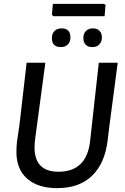

<svg xmlns="http://www.w3.org/2000/svg" viewBox="-20 -967 646 995"><path d="M520 -947 527 -940 522 -883H256L249 -891L254 -947ZM299 -820Q345 -820 345 -773Q345 -750 331.5 -736.5Q318 -723 295 -723Q249 -723 249 -770Q249 -793 262.5 -806.5Q276 -820 299 -820ZM462 -820Q483 -820 495.5 -807.5Q508 -795 508 -773Q508 -750 494.5 -736.5Q481 -723 458 -723Q436 -723 424 -735.5Q412 -748 412 -770Q412 -793 425.5 -806.5Q439 -820 462 -820ZM590 -642 547 -315 538 -241Q524 -121 457.5 -56.5Q391 8 276 8Q177 8 121 -41Q65 -90 65 -180Q65 -204 68 -233L81 -321L118 -642H215L162 -246Q159 -222 159 -203Q159 -77 283 -77Q429 -77 447 -236L492 -642Z"/></svg>

Font: Alegreya Sans SC Medium
Style: Italic
Weight: 500
Italic angle: -7°
Designer: Juan Pablo del Peral
Foundry: Huerta Tipografica
Version: Version 2.007